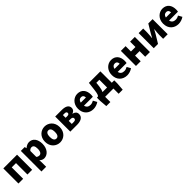

<svg xmlns="http://www.w3.org/2000/svg" viewBox="625 -2746 5117 5117"><g transform="rotate(-45 3183.0 -188.0)"><path d="M72 0H250V-430H411V0H589V-569H72Z M732 207H910V44L904 -45C942 -7 988 14 1036 14C1158 14 1275 -98 1275 -294C1275 -469 1189 -583 1053 -583C994 -583 938 -554 893 -514H890L877 -569H732ZM994 -132C967 -132 938 -140 910 -165V-390C940 -423 967 -438 1000 -438C1063 -438 1092 -391 1092 -291C1092 -177 1048 -132 994 -132Z M1637 14C1781 14 1915 -96 1915 -285C1915 -473 1781 -583 1637 -583C1492 -583 1358 -473 1358 -285C1358 -96 1492 14 1637 14ZM1637 -130C1570 -130 1540 -190 1540 -285C1540 -379 1570 -439 1637 -439C1703 -439 1733 -379 1733 -285C1733 -190 1703 -130 1637 -130Z M2027 0H2286C2415 0 2525 -46 2525 -164C2525 -240 2479 -279 2407 -296V-301C2476 -320 2503 -371 2503 -418C2503 -533 2399 -569 2271 -569H2027ZM2200 -349V-452H2262C2313 -452 2333 -432 2333 -399C2333 -368 2312 -349 2262 -349ZM2200 -117V-232H2276C2330 -232 2352 -207 2352 -176C2352 -142 2332 -117 2277 -117Z M2892 14C2958 14 3036 -9 3095 -51L3036 -158C2995 -134 2957 -122 2916 -122C2844 -122 2790 -154 2774 -232H3108C3112 -246 3116 -277 3116 -309C3116 -464 3036 -583 2872 -583C2735 -583 2602 -469 2602 -285C2602 -96 2728 14 2892 14ZM2771 -349C2783 -416 2826 -447 2875 -447C2940 -447 2965 -405 2965 -349Z M3425 -306 3438 -430H3552V-139H3379C3401 -181 3417 -236 3425 -306ZM3340 0H3652V197H3805L3822 -22V-139H3730V-569H3297L3271 -347C3252 -188 3233 -154 3206 -139H3169V-22L3187 197H3340Z M4164 14C4230 14 4308 -9 4367 -51L4308 -158C4267 -134 4229 -122 4188 -122C4116 -122 4062 -154 4046 -232H4380C4384 -246 4388 -277 4388 -309C4388 -464 4308 -583 4144 -583C4007 -583 3874 -469 3874 -285C3874 -96 4000 14 4164 14ZM4043 -349C4055 -416 4098 -447 4147 -447C4212 -447 4237 -405 4237 -349Z M4502 0H4680V-212H4850V0H5028V-569H4850V-367H4680V-569H4502Z M5172 0H5333L5473 -230C5491 -262 5519 -315 5538 -349H5542C5535 -279 5526 -204 5526 -148V0H5698V-569H5536L5397 -339C5380 -306 5350 -254 5332 -220H5329C5335 -289 5344 -365 5344 -421V-569H5172Z M6100 14C6166 14 6244 -9 6303 -51L6244 -158C6203 -134 6165 -122 6124 -122C6052 -122 5998 -154 5982 -232H6316C6320 -246 6324 -277 6324 -309C6324 -464 6244 -583 6080 -583C5943 -583 5810 -469 5810 -285C5810 -96 5936 14 6100 14ZM5979 -349C5991 -416 6034 -447 6083 -447C6148 -447 6173 -405 6173 -349Z"/></g></svg>

Font: Source Han Sans HK Heavy
Style: Regular
Weight: 900
Designer: Ryoko NISHIZUKA 西塚涼子 (kana, bopomofo & ideographs); Paul D. Hunt (Latin, Greek & Cyrillic); Sandoll Communications 산돌커뮤니
Foundry: Adobe
Version: Version 2.000;hotconv 1.0.107;makeotfexe 2.5.65593